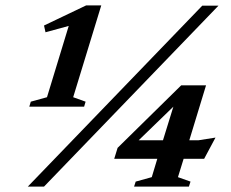

<svg xmlns="http://www.w3.org/2000/svg" viewBox="-20 -691 854 711"><path d="M154 -331 234.5 -595 148.5 -571.5 143 -596.5 299 -671H355L251 -331L297 -314.5L291.5 -296H88.5L94 -314.5ZM83 0 729 -670H789L143 0ZM651 -375H743L681 -171.5H714.5L778 -181.5L736 -103H660L639 -35L685.5 -18.5L679.5 0H476.5L482.5 -18.5L542 -35L562.5 -103H403L415.5 -143.5ZM583.5 -171.5 622 -296 493.5 -171.5Z"/></svg>

Font: Newsreader Text
Style: Bold Italic
Weight: 700
Italic angle: -17°
Designer: Hugues Gentile
Foundry: Production Type
Version: Version 1.001